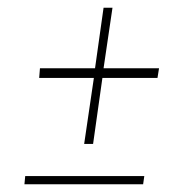

<svg xmlns="http://www.w3.org/2000/svg" viewBox="-20 -475 497 495"><path d="M45 -21H352L349 0H43ZM83 -299H225L247 -455H270L247 -299H390L386 -274H244L220 -104H197L222 -274H81Z"/></svg>

Font: Genos ExtraLight
Style: Italic
Weight: 250
Italic angle: -8°
Designer: Robert E. Leuschke
Foundry: Robert E. Leuschke
Version: Version 1.010